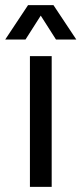

<svg xmlns="http://www.w3.org/2000/svg" viewBox="-60 -730 318 750"><path d="M56.9 0V-510.7H141.9V0ZM49.6 -710H148.8L238.1 -575.6H158.7L80.7 -698H117.7L39.6 -575.6H-39.6Z"/></svg>

Font: TikTok Sans Light
Style: Regular
Weight: 300
Version: Version 4.000